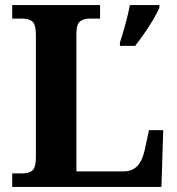

<svg xmlns="http://www.w3.org/2000/svg" viewBox="-20 -734 694 754"><path d="M28 0V-53H70Q92 -53 106.5 -64Q121 -75 121 -118V-596Q121 -639 106.5 -650Q92 -661 70 -661H28V-714H373V-661H331Q310 -661 295 -650.5Q280 -640 280 -600V-61H466Q489 -61 505.5 -71Q522 -81 532.5 -100.5Q543 -120 549 -148L565 -223H621L614 0ZM451 -567Q461 -597 472.5 -639Q484 -681 490 -714H606V-704Q597 -683 581 -656Q565 -629 546.5 -602.5Q528 -576 511 -554H451Z"/></svg>

Font: Noto Serif Khojki
Style: Regular
Weight: 400
Designer: Juan Bruce
Version: Version 2.002